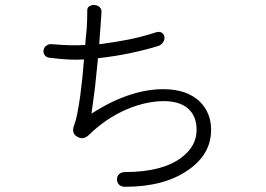

<svg xmlns="http://www.w3.org/2000/svg" viewBox="-20 -756 1040 751"><path d="M184.6 -583Q169.9 -585 161.1 -577.1Q152.3 -571.3 150.4 -559.6Q148.4 -549.8 154.3 -541Q160.2 -532.2 171.9 -530.3Q210.9 -525.4 244.1 -523.4Q277.3 -521.5 308.6 -523.4Q302.7 -447.3 293.9 -381.8Q282.2 -297.9 270.5 -267.6Q257.8 -235.4 281.2 -221.7Q304.7 -207 327.1 -227.5Q394.5 -293.9 477.5 -329.1Q552.7 -360.4 621.1 -360.4Q681.6 -360.4 714.8 -332Q749 -302.7 749 -248Q749 -183.6 688.5 -138.7Q613.3 -83 468.8 -83Q454.1 -83 445.3 -74.2Q437.5 -66.4 437.5 -54.7Q437.5 -43 444.3 -35.2Q453.1 -25.4 468.8 -25.4Q623 -25.4 715.8 -90.8Q805.7 -152.3 805.7 -248Q805.7 -314.5 761.7 -358.4Q710.9 -407.2 619.1 -407.2Q557.6 -407.2 493.2 -386.7Q418 -363.3 337.9 -311.5Q345.7 -368.2 351.6 -414.1Q358.4 -477.5 363.3 -528.3Q425.8 -535.2 488.3 -547.9Q552.7 -561.5 601.6 -577.1Q613.3 -582 619.1 -592.8Q625 -602.5 623 -613.3Q620.1 -624 611.3 -628.9Q601.6 -633.8 587.9 -628.9Q544.9 -614.3 484.4 -601.6Q429.7 -590.8 368.2 -583Q369.1 -594.7 370.1 -613.3Q371.1 -624 373 -649.4L377 -709Q377.9 -720.7 369.1 -728.5Q362.3 -735.4 349.6 -736.3Q337.9 -737.3 329.1 -731.4Q320.3 -725.6 321.3 -712.9Q321.3 -675.8 319.3 -646.5Q317.4 -627.9 314.5 -595.7L313.5 -580.1Q283.2 -578.1 250 -579.1Q222.7 -580.1 184.6 -583Z"/></svg>

Font: GulimChe
Style: Regular
Weight: 400
Monospace: yes
Version: Version 2.21